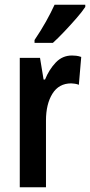

<svg xmlns="http://www.w3.org/2000/svg" viewBox="-20 -786 378 806"><path d="M282 -553Q290 -553 299.5 -552Q309 -551 321 -547L311 -430Q304 -433 294.5 -434.5Q285 -436 279 -436Q227 -436 200 -392.5Q173 -349 173 -280V0H63V-543H148L163 -452H169Q186 -494 214 -523.5Q242 -553 282 -553ZM338 -757Q325 -737 301 -709.5Q277 -682 250.5 -654Q224 -626 202 -606H125V-618Q152 -658 173 -695.5Q194 -733 209 -766H338Z"/></svg>

Font: Noto Sans Gurmukhi ExtraCondensed SemiBold
Style: Regular
Weight: 600
Width: 2
Designer: Jelle Bosma - Monotype Design Team
Foundry: Monotype Imaging Inc.
Version: Version 2.004; ttfautohint (v1.8.4.7-5d5b)